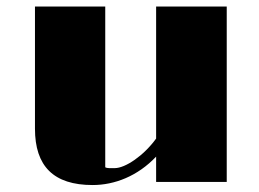

<svg xmlns="http://www.w3.org/2000/svg" viewBox="-20 -541 769 571"><path d="M84 -158.2C84 -46.9 139.2 9.3 255.4 9.3C320.8 9.3 389.2 -17.1 444.3 -75.2V0H654.3V-521.5H444.3V-128.9C407.2 -77.6 352.5 -41 321.3 -41C309.6 -41 299.3 -40 293 -43.5V-521.5H84Z"/></svg>

Font: Limelight
Style: Regular
Weight: 400
Designer: Nicole Fally
Foundry: Nicole Fally
Version: Version 1.002